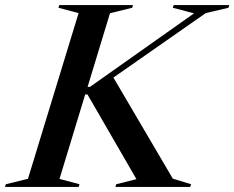

<svg xmlns="http://www.w3.org/2000/svg" viewBox="-62 -735 922 755"><path d="M617.5 -32.5 689.5 -10.5 686 0H392L395 -10.5L474.5 -30.5L282 -363.5H273L172 -31.5L250.5 -10.5L247.5 0H-42.5L-39 -10.5L48 -32L247 -683.5L168 -704.5L171 -715H461L458 -704.5L370.5 -683L282.5 -393.5H292L701 -682.5L617.5 -704.5L621 -715H839.5L836.5 -704.5L747 -683.5L384 -430Z"/></svg>

Font: Newsreader Display Medium
Style: Italic
Weight: 500
Italic angle: -17°
Designer: Hugues Gentile
Foundry: Production Type
Version: Version 1.001